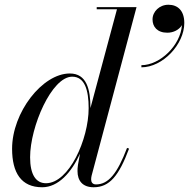

<svg xmlns="http://www.w3.org/2000/svg" viewBox="-20 -780 798 810"><path d="M623.5 -698C623.5 -667.5 643 -642 686 -642C712 -642 736 -654.5 747.5 -674C742 -588.5 654.5 -505 576.5 -505V-496C666.5 -496 757.5 -593 757.5 -683C757.5 -735.5 729.5 -760 690.5 -760C652.5 -760 623.5 -731 623.5 -698ZM361.5 -324.5C361.5 -402.5 346 -470 274.5 -470C158.5 -470 31 -305.5 31 -152.5C31 -51 69.5 10 158 10C226 10 281.5 -52.5 317.5 -131.5L309 -85C307 -74.5 307 -63 307 -58C307 -18 328 10 375 10C442 10 481.5 -38 524.5 -153L516 -156C474.5 -47 437 -2 385 -2C369.5 -2 364.5 -12.5 364.5 -23C364.5 -27.5 365 -33 366.5 -39L556 -750H388V-741H473.5L361.5 -324ZM354 -324C354 -192 271 -7 174 -7C132 -7 107 -42.5 107 -116.5C107 -245.5 198 -456.5 284.5 -456.5C337.5 -456.5 354 -400 354 -324Z"/></svg>

Font: Bodoni* 24pt
Style: Italic
Weight: 400
Italic angle: -13°
Version: Version 2.3